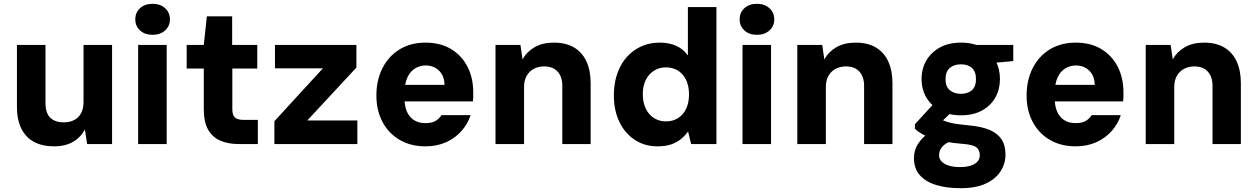

<svg xmlns="http://www.w3.org/2000/svg" viewBox="-20 -757 6610 1009"><path d="M264 12Q202 12 158.5 -11.5Q115 -35 92 -81.5Q69 -128 69 -196V-521H219V-216Q219 -163 244 -138.5Q269 -114 316 -114Q345 -114 368.5 -125.5Q392 -137 405.5 -161Q419 -185 419 -221V-521H569V0H438L426 -77Q405 -36 364.5 -12Q324 12 264 12Z M706 0V-521H856V0ZM782 -574Q741 -574 716 -597Q691 -620 691 -655Q691 -691 716 -714Q741 -737 782 -737Q822 -737 847.5 -714Q873 -691 873 -655Q873 -620 847.5 -597Q822 -574 782 -574Z M1235 0Q1180 0 1138.5 -17.5Q1097 -35 1074 -75Q1051 -115 1051 -184V-397H961V-521H1051L1067 -671H1200V-521H1332V-397H1201V-182Q1201 -152 1214.5 -139.5Q1228 -127 1261 -127H1335V0Z M1422 0V-120L1677 -398H1425V-521H1853V-402L1595 -124H1858V0Z M2216 12Q2139 12 2081 -21.5Q2023 -55 1990.5 -115.5Q1958 -176 1958 -255Q1958 -336 1990 -399Q2022 -462 2080 -497.5Q2138 -533 2216 -533Q2294 -533 2350 -499.5Q2406 -466 2436.5 -407Q2467 -348 2467 -271Q2467 -261 2467 -249Q2467 -237 2465 -224H2064V-311H2316Q2315 -359 2287 -386Q2259 -413 2217 -413Q2186 -413 2160.5 -397Q2135 -381 2120.5 -349Q2106 -317 2106 -268V-238Q2106 -200 2118 -171.5Q2130 -143 2154.5 -126.5Q2179 -110 2215 -110Q2250 -110 2269 -121.5Q2288 -133 2300 -152H2453Q2439 -107 2405.5 -69Q2372 -31 2324 -9.5Q2276 12 2216 12Z M2584 0V-521H2715L2726 -445Q2748 -485 2789.5 -509Q2831 -533 2891 -533Q2953 -533 2996 -508Q3039 -483 3061.5 -435Q3084 -387 3084 -320V0H2935V-306Q2935 -353 2910.5 -380.5Q2886 -408 2839 -408Q2810 -408 2786 -395.5Q2762 -383 2748 -359Q2734 -335 2734 -300V0Z M3434 12Q3368 12 3316 -22Q3264 -56 3235 -116.5Q3206 -177 3206 -255Q3206 -337 3236 -399.5Q3266 -462 3321 -497.5Q3376 -533 3448 -533Q3496 -533 3534 -516Q3572 -499 3595 -465V-720H3745V0H3612L3596 -66Q3581 -45 3559.5 -27Q3538 -9 3508 1.5Q3478 12 3434 12ZM3480 -119Q3516 -119 3543.5 -136.5Q3571 -154 3586 -186Q3601 -218 3601 -261Q3601 -304 3586 -336Q3571 -368 3543.5 -385.5Q3516 -403 3479 -403Q3445 -403 3417 -385.5Q3389 -368 3373.5 -336.5Q3358 -305 3358 -262Q3358 -219 3373.5 -186.5Q3389 -154 3417 -136.5Q3445 -119 3480 -119Z M3882 0V-521H4032V0ZM3958 -574Q3917 -574 3892 -597Q3867 -620 3867 -655Q3867 -691 3892 -714Q3917 -737 3958 -737Q3998 -737 4023.5 -714Q4049 -691 4049 -655Q4049 -620 4023.5 -597Q3998 -574 3958 -574Z M4170 0V-521H4301L4312 -445Q4334 -485 4375.5 -509Q4417 -533 4477 -533Q4539 -533 4582 -508Q4625 -483 4647.5 -435Q4670 -387 4670 -320V0H4521V-306Q4521 -353 4496.5 -380.5Q4472 -408 4425 -408Q4396 -408 4372 -395.5Q4348 -383 4334 -359Q4320 -335 4320 -300V0Z M5028 232Q4953 232 4897.5 214.5Q4842 197 4812.5 162Q4783 127 4783 74Q4783 34 4803.5 0.5Q4824 -33 4861.5 -58.5Q4899 -84 4953 -102L5008 -25Q4960 -13 4937.5 8Q4915 29 4915 58Q4915 79 4929.5 93Q4944 107 4968.5 114Q4993 121 5025 121Q5056 121 5079.5 114Q5103 107 5116 93Q5129 79 5129 59Q5129 32 5111.5 17.5Q5094 3 5038 -1Q4987 -5 4946.5 -13Q4906 -21 4875 -31.5Q4844 -42 4822 -55Q4800 -68 4788 -81V-104L4898 -224L5006 -192L4867 -59L4914 -137Q4924 -130 4935 -125Q4946 -120 4962.5 -115Q4979 -110 5005.5 -106Q5032 -102 5073 -98Q5139 -92 5181 -74Q5223 -56 5243.5 -24.5Q5264 7 5264 56Q5264 102 5239 142Q5214 182 5162 207Q5110 232 5028 232ZM5030 -151Q4966 -151 4919.5 -176.5Q4873 -202 4848 -245Q4823 -288 4823 -342Q4823 -396 4848 -439Q4873 -482 4919.5 -507.5Q4966 -533 5030 -533Q5095 -533 5141 -507.5Q5187 -482 5211 -439Q5235 -396 5235 -342Q5235 -288 5211 -245Q5187 -202 5141 -176.5Q5095 -151 5030 -151ZM5030 -264Q5066 -264 5087.5 -283Q5109 -302 5109 -341Q5109 -381 5087.5 -400Q5066 -419 5030 -419Q4994 -419 4971.5 -400Q4949 -381 4949 -341Q4949 -302 4971.5 -283Q4994 -264 5030 -264ZM5118 -419 5097 -521H5305V-436Z M5633 12Q5556 12 5498 -21.5Q5440 -55 5407.5 -115.5Q5375 -176 5375 -255Q5375 -336 5407 -399Q5439 -462 5497 -497.5Q5555 -533 5633 -533Q5711 -533 5767 -499.5Q5823 -466 5853.5 -407Q5884 -348 5884 -271Q5884 -261 5884 -249Q5884 -237 5882 -224H5481V-311H5733Q5732 -359 5704 -386Q5676 -413 5634 -413Q5603 -413 5577.5 -397Q5552 -381 5537.5 -349Q5523 -317 5523 -268V-238Q5523 -200 5535 -171.5Q5547 -143 5571.5 -126.5Q5596 -110 5632 -110Q5667 -110 5686 -121.5Q5705 -133 5717 -152H5870Q5856 -107 5822.5 -69Q5789 -31 5741 -9.5Q5693 12 5633 12Z M6001 0V-521H6132L6143 -445Q6165 -485 6206.5 -509Q6248 -533 6308 -533Q6370 -533 6413 -508Q6456 -483 6478.5 -435Q6501 -387 6501 -320V0H6352V-306Q6352 -353 6327.5 -380.5Q6303 -408 6256 -408Q6227 -408 6203 -395.5Q6179 -383 6165 -359Q6151 -335 6151 -300V0Z"/></svg>

Font: DM Sans 10pt Black
Style: Regular
Weight: 900
Version: Version 4.004;gftools[0.9.30]